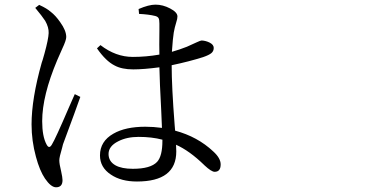

<svg xmlns="http://www.w3.org/2000/svg" viewBox="-20 -755 1540 811"><path d="M216.8 36.1Q195.3 36.1 169.9 -1Q147.5 -34.2 131.8 -92.8Q113.3 -160.2 113.3 -229.5Q113.3 -337.9 156.2 -490.2Q159.2 -498 160.2 -502Q163.1 -511.7 168 -529.3Q184.6 -589.8 185.5 -615.2Q186.5 -639.6 170.9 -667Q158.2 -686.5 128.9 -721.7L145.5 -734.4L147.5 -733.4Q177.7 -719.7 194.3 -705.1Q214.8 -689.5 234.4 -661.1Q259.8 -626 259.8 -598.6Q259.8 -585 243.2 -549.8Q230.5 -521.5 221.7 -501Q158.2 -350.6 158.2 -243.2Q158.2 -178.7 176.8 -144.5Q187.5 -124 199.2 -144.5Q213.9 -168 270.5 -299.8Q290 -343.8 295.9 -357.4L319.3 -345.7Q312.5 -327.1 293 -272.5Q253.9 -168 246.1 -145.5Q244.1 -139.6 242.2 -129.9Q230.5 -90.8 230.5 -78.1Q230.5 -62.5 238.3 -31.2Q244.1 -4.9 244.1 5.9Q244.1 36.1 216.8 36.1ZM558.6 11.7Q491.2 11.7 448.2 -17.6Q402.3 -47.9 402.3 -98.6Q402.3 -158.2 459 -190.4Q509.8 -219.7 593.8 -219.7Q627.9 -219.7 664.1 -214.8Q663.1 -236.3 661.1 -286.1Q654.3 -412.1 653.3 -470.7Q586.9 -461.9 543 -461.9Q494.1 -461.9 463.9 -478.5Q426.8 -497.1 389.6 -550.8L404.3 -564.5Q468.8 -514.6 541 -514.6Q596.7 -514.6 653.3 -524.4Q652.3 -558.6 653.3 -627.9Q653.3 -648.4 653.3 -655.3Q653.3 -671.9 649.9 -678.2Q646.5 -684.6 635.7 -687.5Q608.4 -694.3 567.4 -696.3L565.4 -716.8Q608.4 -735.4 636.7 -735.4Q668 -735.4 698.7 -719.2Q729.5 -703.1 729.5 -685.5Q729.5 -675.8 724.6 -661.1Q717.8 -639.6 713.9 -617.2Q710 -593.8 706.1 -536.1Q740.2 -545.9 769.5 -557.6Q788.1 -565.4 810.5 -576.2Q827.1 -584 832 -584Q849.6 -583 865.2 -575.2Q882.8 -566.4 882.8 -552.7Q882.8 -539.1 873 -530.8Q863.3 -522.5 837.9 -513.7Q779.3 -495.1 705.1 -479.5Q705.1 -388.7 717.8 -225.6Q718.8 -210 719.7 -203.1Q814.5 -177.7 880.9 -115.2Q912.1 -86.9 912.1 -60.5Q912.1 -29.3 886.7 -29.3Q873 -29.3 843.8 -56.6L841.8 -58.6Q780.3 -118.2 723.6 -143.6Q724.6 -132.8 724.6 -115.2Q724.6 11.7 558.6 11.7ZM541 -42Q616.2 -42 643.6 -71.3Q666 -95.7 666 -160.2V-165Q621.1 -176.8 565.4 -176.8Q515.6 -176.8 479.5 -158.2Q438.5 -137.7 438.5 -104.5Q438.5 -73.2 467.8 -56.6Q494.1 -42 541 -42Z"/></svg>

Font: Bpmf Zihi Box R
Style: R
Weight: 400
Foundry: But Ko
Version: Version 1.320